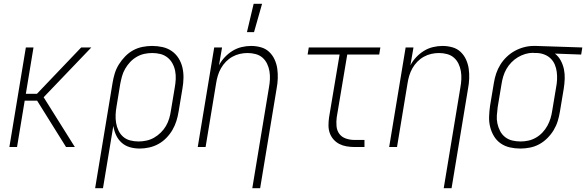

<svg xmlns="http://www.w3.org/2000/svg" viewBox="-20 -768 3062 1003"><path d="M29 0 115 -520H155L115 -278H173L404 -520H457L208 -260L371 0H325L174 -242H109L69 0Z M477 215 568 -335Q572 -360 579.5 -384.5Q587 -409 601 -431.5Q615 -454 634 -473.5Q653 -493 676 -505.5Q699 -518 724.5 -523Q750 -528 774 -528H775Q803 -528 829.5 -522Q856 -516 877.5 -501Q899 -486 913 -463.5Q927 -441 933 -415Q939 -389 938.5 -361Q938 -333 933 -305L913 -185Q909 -160 901.5 -136Q894 -112 881 -89.5Q868 -67 849 -47.5Q830 -28 807 -15.5Q784 -3 759 2.5Q734 8 710 8Q683 8 658.5 1Q634 -6 615.5 -22.5Q597 -39 586.5 -62Q576 -85 572 -110L518 215ZM704 -29Q724 -29 745 -33.5Q766 -38 784.5 -48.5Q803 -59 819.5 -75Q836 -91 847 -110Q858 -129 864 -149.5Q870 -170 873 -191L893 -311Q897 -333 898 -355Q899 -377 895 -397.5Q891 -418 881 -436.5Q871 -455 854.5 -468Q838 -481 817.5 -486Q797 -491 775 -491Q754 -491 733.5 -486.5Q713 -482 694 -471Q675 -460 660 -444Q645 -428 634 -409Q623 -390 617.5 -370Q612 -350 608 -329L589 -213Q585 -191 584 -169Q583 -147 586.5 -126Q590 -105 599 -86Q608 -67 623.5 -53.5Q639 -40 660 -34.5Q681 -29 704 -29Z M1270 -600 1305 -748H1349L1307 -600ZM1298 215 1385 -311Q1389 -332 1390 -354Q1391 -376 1387.5 -396.5Q1384 -417 1375 -435.5Q1366 -454 1351 -467Q1336 -480 1315.5 -485.5Q1295 -491 1273 -491Q1253 -491 1233 -486.5Q1213 -482 1194 -471.5Q1175 -461 1160 -445.5Q1145 -430 1134.5 -411.5Q1124 -393 1118 -373Q1112 -353 1109 -333L1054 0H1013L1099 -520H1140L1124 -427Q1136 -450 1154.5 -469.5Q1173 -489 1195 -502.5Q1217 -516 1242 -522Q1267 -528 1292 -528Q1318 -528 1343 -521Q1368 -514 1386 -497Q1404 -480 1414.5 -457Q1425 -434 1428.5 -409Q1432 -384 1431 -357.5Q1430 -331 1425 -305L1339 215Z M1832 0Q1811 0 1790.5 -3.5Q1770 -7 1752.5 -16Q1735 -25 1722 -40Q1709 -55 1702.5 -73.5Q1696 -92 1696 -113Q1696 -134 1699 -155L1754 -483H1587L1593 -520H1967L1961 -483H1794L1739 -155Q1736 -132 1738 -109Q1740 -86 1752.5 -69Q1765 -52 1786.5 -44.5Q1808 -37 1831 -37H1884V0Z M2298 215 2385 -311Q2389 -332 2390 -354Q2391 -376 2387.5 -396.5Q2384 -417 2375 -435.5Q2366 -454 2351 -467Q2336 -480 2315.5 -485.5Q2295 -491 2273 -491Q2253 -491 2233 -486.5Q2213 -482 2194 -471.5Q2175 -461 2160 -445.5Q2145 -430 2134.5 -411.5Q2124 -393 2118 -373Q2112 -353 2109 -333L2054 0H2013L2099 -520H2140L2124 -427Q2136 -450 2154.5 -469.5Q2173 -489 2195 -502.5Q2217 -516 2242 -522Q2267 -528 2292 -528Q2318 -528 2343 -521Q2368 -514 2386 -497Q2404 -480 2414.5 -457Q2425 -434 2428.5 -409Q2432 -384 2431 -357.5Q2430 -331 2425 -305L2339 215Z M2698 8Q2670 8 2643.5 2Q2617 -4 2595.5 -19Q2574 -34 2560.5 -56.5Q2547 -79 2540.5 -105Q2534 -131 2535 -159Q2536 -187 2540 -215L2560 -335Q2564 -360 2572 -384Q2580 -408 2594 -430.5Q2608 -453 2627.5 -471.5Q2647 -490 2670 -502.5Q2693 -515 2718 -521.5Q2743 -528 2767 -528H2781L3022 -520L3016 -483L2879 -488Q2898 -473 2909.5 -451.5Q2921 -430 2926 -406Q2931 -382 2930 -356Q2929 -330 2925 -305L2905 -185Q2901 -160 2893.5 -135.5Q2886 -111 2872.5 -88.5Q2859 -66 2839.5 -46.5Q2820 -27 2797 -14.5Q2774 -2 2748.5 3Q2723 8 2699 8ZM2700 -29Q2720 -29 2740.5 -33.5Q2761 -38 2780 -49Q2799 -60 2814 -76Q2829 -92 2839.5 -111Q2850 -130 2856 -150Q2862 -170 2865 -191L2885 -311Q2889 -331 2890 -351.5Q2891 -372 2888.5 -392Q2886 -412 2878.5 -430Q2871 -448 2857.5 -461.5Q2844 -475 2825.5 -482.5Q2807 -490 2787 -491H2775Q2772 -491 2769.5 -491.5Q2767 -492 2764 -492Q2744 -492 2724 -486Q2704 -480 2685.5 -469Q2667 -458 2651.5 -442Q2636 -426 2625.5 -407.5Q2615 -389 2609 -369Q2603 -349 2600 -329L2580 -209Q2577 -187 2575.5 -165Q2574 -143 2578.5 -122.5Q2583 -102 2592.5 -83.5Q2602 -65 2618.5 -52Q2635 -39 2656 -34Q2677 -29 2699 -29Z"/></svg>

Font: Iosevka SS18 Extralight
Style: Italic
Weight: 200
Italic angle: -9°
Monospace: yes
Designer: Belleve Invis
Foundry: Belleve Invis
Version: Version 25.1.1; ttfautohint (v1.8.4)